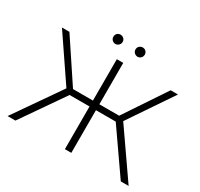

<svg xmlns="http://www.w3.org/2000/svg" viewBox="-175 -1075 1345 1294"><g transform="rotate(30 498.0 -428.0)"><path d="M908 0 677 -332H523V0H473V-332H318L88 0H27L277 -360L46 -700H104L318 -378H473V-700H523V-378H677L892 -700H949L719 -360L969 0ZM585 -784Q571 -784 560 -794.5Q549 -805 549 -820Q549 -836 560 -846Q571 -856 585 -856Q600 -856 610.5 -846Q621 -836 621 -820Q621 -805 610.5 -794.5Q600 -784 585 -784ZM413 -784Q398 -784 387.5 -794.5Q377 -805 377 -820Q377 -836 387.5 -846Q398 -856 413 -856Q427 -856 438 -846Q449 -836 449 -820Q449 -805 438 -794.5Q427 -784 413 -784Z"/></g></svg>

Font: Montserrat Light
Style: Regular
Weight: 300
Designer: Julieta Ulanovsky
Foundry: Julieta Ulanovsky
Version: Version 9.000; ttfautohint (v1.8.4.7-5d5b)